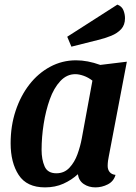

<svg xmlns="http://www.w3.org/2000/svg" viewBox="-20 -791 587 831"><path d="M175 20Q96 20 61 -33.5Q26 -87 26 -171Q26 -246 47.5 -311Q69 -376 107 -425Q145 -474 197 -502Q249 -530 309 -530Q359 -530 414 -510L529 -524L451 -115Q449 -107 447.5 -95Q446 -83 446 -73Q446 -57 454.5 -46.5Q463 -36 480 -34Q472 -6 446.5 7Q421 20 393 20Q364 20 342.5 5.5Q321 -9 317 -37Q290 -12 254.5 4Q219 20 175 20ZM224 -41Q258 -41 280.5 -65Q303 -89 315.5 -124Q328 -159 334 -192L380 -442Q362 -456 342 -463Q322 -470 306 -470Q269 -470 241 -440Q213 -410 195.5 -361Q178 -312 169 -254.5Q160 -197 160 -142Q160 -101 173 -71Q186 -41 224 -41ZM289 -589 271 -632 488 -771Q507 -764 514 -747Q521 -730 521 -712Q521 -683 504.5 -665Q488 -647 461 -636Q434 -625 404 -618Z"/></svg>

Font: Sansita Swashed Medium
Style: Regular
Weight: 500
Designer: Pablo Cosgaya
Foundry: Omnibus-Type
Version: Version 1.003; ttfautohint (v1.8.3)